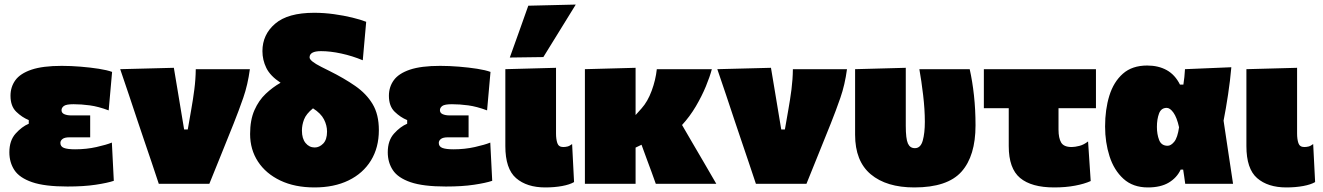

<svg xmlns="http://www.w3.org/2000/svg" viewBox="-20 -805 5793 841"><path d="M275.5 12Q176 12 120.8 -7Q65.5 -26 43.2 -59.8Q21 -93.5 21 -138Q21 -189.5 48.5 -220Q76 -250.5 106 -263V-279Q76.5 -291 51.2 -315.5Q26 -340 26 -385.5Q26 -424 47.2 -453.5Q68.5 -483 117.8 -499.8Q167 -516.5 250.5 -516.5Q290.5 -516.5 333 -513Q375.5 -509.5 412.5 -503.8Q449.5 -498 471 -490L456 -321.5Q410.5 -338.5 373.2 -343.5Q336 -348.5 302 -348.5Q270 -348.5 259.8 -340.8Q249.5 -333 249.5 -322.5Q249.5 -310 261.8 -304.8Q274 -299.5 291.5 -299.5H375V-203.5H284.5Q263 -203.5 253.8 -196.2Q244.5 -189 244.5 -179Q244.5 -163 260.2 -157Q276 -151 309 -151Q358.5 -151 402.8 -161Q447 -171 470 -180.5L478.5 -13Q450.5 -3.5 399 4.2Q347.5 12 275.5 12Z M675.5 0Q660 -47 643.8 -95Q627.5 -143 611.5 -190L581.5 -279Q563 -335 544.2 -390.8Q525.5 -446.5 506.5 -502L741.5 -508Q749 -463.5 758.5 -406.5Q768 -349.5 776.5 -298L786.5 -238H802.5L817.5 -324Q825.5 -368.5 831.2 -413Q837 -457.5 837.5 -502H1074.5Q1065.5 -434 1045.5 -376.5Q1025.5 -319 1003.5 -264Q977 -198 949.8 -130.5Q922.5 -63 897 0Z M1357.5 16Q1271.5 16 1208 -14.2Q1144.5 -44.5 1110 -97.2Q1075.5 -150 1075.5 -218Q1075.5 -279.5 1094.5 -322.5Q1113.5 -365.5 1144 -394.2Q1174.5 -423 1209 -442.5Q1163.5 -472.5 1146.5 -507.5Q1129.5 -542.5 1129.5 -581Q1129.5 -653.5 1185.2 -701.2Q1241 -749 1356 -749Q1399.5 -749 1442.8 -743Q1486 -737 1523 -728Q1560 -719 1584 -709.5L1569 -541Q1523.5 -560 1475.2 -570.5Q1427 -581 1386 -581Q1336 -581 1336 -553.5Q1336 -538 1387.5 -512L1422.5 -494.5Q1487 -462.5 1536 -428.5Q1585 -394.5 1612.2 -349Q1639.5 -303.5 1639.5 -235Q1639.5 -158.5 1604.8 -102Q1570 -45.5 1506.8 -14.8Q1443.5 16 1357.5 16ZM1302.5 -233Q1302.5 -198 1318.5 -178.5Q1334.5 -159 1358.5 -159Q1379 -159 1395.8 -176.2Q1412.5 -193.5 1412.5 -228.5Q1412.5 -256 1399 -282.2Q1385.5 -308.5 1351 -330.5Q1321 -306 1311.8 -281.8Q1302.5 -257.5 1302.5 -233Z M1933 12Q1833.5 12 1778.2 -7Q1723 -26 1700.8 -59.8Q1678.5 -93.5 1678.5 -138Q1678.5 -189.5 1706 -220Q1733.5 -250.5 1763.5 -263V-279Q1734 -291 1708.8 -315.5Q1683.5 -340 1683.5 -385.5Q1683.5 -424 1704.8 -453.5Q1726 -483 1775.2 -499.8Q1824.5 -516.5 1908 -516.5Q1948 -516.5 1990.5 -513Q2033 -509.5 2070 -503.8Q2107 -498 2128.5 -490L2113.5 -321.5Q2068 -338.5 2030.8 -343.5Q1993.5 -348.5 1959.5 -348.5Q1927.5 -348.5 1917.2 -340.8Q1907 -333 1907 -322.5Q1907 -310 1919.2 -304.8Q1931.5 -299.5 1949 -299.5H2032.5V-203.5H1942Q1920.5 -203.5 1911.2 -196.2Q1902 -189 1902 -179Q1902 -163 1917.8 -157Q1933.5 -151 1966.5 -151Q2016 -151 2060.2 -161Q2104.5 -171 2127.5 -180.5L2136 -13Q2108 -3.5 2056.5 4.2Q2005 12 1933 12Z M2368.5 16Q2287.5 16 2240.5 -24.8Q2193.5 -65.5 2193.5 -165V-502L2415.5 -508V-220.5Q2415.5 -195.5 2421.2 -178.2Q2427 -161 2447 -161Q2456 -161 2465.5 -163.2Q2475 -165.5 2486 -174L2494.5 -7.5Q2476 3.5 2442.2 9.8Q2408.5 16 2368.5 16ZM2213 -553Q2233.5 -610 2253.8 -666.8Q2274 -723.5 2294 -780L2502 -785Q2465 -725 2429.5 -667.5Q2394 -610 2360 -555Z M2542 0V-502L2764 -508V-301L2790 -330Q2817 -360 2834.5 -407.5Q2852 -455 2857 -502H3098Q3089.5 -469.5 3071.8 -426.5Q3054 -383.5 3027.8 -339Q3001.5 -294.5 2967.5 -257.5L3012 -181Q3036 -140 3063.5 -93Q3091 -46 3117.5 0H2852.5Q2843 -26.5 2833.8 -52Q2824.5 -77.5 2814.5 -104L2790 -171L2764 -158.5V0Z M3291 0Q3275.5 -47 3259.2 -95Q3243 -143 3227 -190L3197 -279Q3178.5 -335 3159.8 -390.8Q3141 -446.5 3122 -502L3357 -508Q3364.5 -463.5 3374 -406.5Q3383.5 -349.5 3392 -298L3402 -238H3418L3433 -324Q3441 -368.5 3446.8 -413Q3452.5 -457.5 3453 -502H3690Q3681 -434 3661 -376.5Q3641 -319 3619 -264Q3592.5 -198 3565.2 -130.5Q3538 -63 3512.5 0Z M3985 16Q3863 16 3794.2 -41.5Q3725.5 -99 3725.5 -215V-502L3947.5 -508V-254Q3947.5 -197 3956.8 -176.5Q3966 -156 3987.5 -156Q4012.5 -156 4021.8 -189Q4031 -222 4031 -271.5Q4031 -325.5 4023.5 -388.8Q4016 -452 4007 -502H4227.5Q4239.5 -448.5 4246.2 -386.8Q4253 -325 4253 -256Q4253 -122 4191.5 -53Q4130 16 3985 16Z M4597.5 16Q4498 16 4448.2 -25.5Q4398.5 -67 4398.5 -165V-331H4289.5V-502H4780.5V-331H4616.5V-237Q4616.5 -200.5 4628 -180.8Q4639.5 -161 4674 -161Q4688.5 -161 4708 -166Q4727.5 -171 4746 -185.5L4757.5 -12Q4730 0.5 4689 8.2Q4648 16 4597.5 16Z M5008 16Q4942.5 16 4901 -21.8Q4859.5 -59.5 4840 -120.5Q4820.5 -181.5 4820.5 -251Q4820.5 -325.5 4839.2 -386Q4858 -446.5 4898.5 -482.2Q4939 -518 5005 -518Q5054 -518 5090.5 -497.8Q5127 -477.5 5148.5 -434.5H5163.5Q5166 -451 5167.8 -467.5Q5169.5 -484 5170.5 -502L5373.5 -510.5Q5368.5 -452.5 5359.2 -391Q5350 -329.5 5339.5 -276.5Q5350 -207 5360.2 -138.2Q5370.5 -69.5 5381 0H5171.5Q5169.5 -15.5 5167.2 -31Q5165 -46.5 5162.5 -62H5151.5Q5135 -26.5 5099.5 -5.2Q5064 16 5008 16ZM5094.5 -166.5Q5109 -166.5 5123.5 -184.2Q5138 -202 5144.5 -247.5Q5135 -290.5 5120 -311.5Q5105 -332.5 5090.5 -332.5Q5066 -332.5 5056.8 -307.8Q5047.5 -283 5047.5 -249Q5047.5 -217 5057.2 -191.8Q5067 -166.5 5094.5 -166.5Z M5614.5 16Q5533.5 16 5486.5 -24.8Q5439.5 -65.5 5439.5 -165V-502L5661.5 -508V-220.5Q5661.5 -195.5 5667.2 -178.2Q5673 -161 5693 -161Q5702 -161 5711.5 -163.2Q5721 -165.5 5732 -174L5740.5 -7.5Q5722 3.5 5688.2 9.8Q5654.5 16 5614.5 16Z"/></svg>

Font: Commissioner Black
Style: Regular
Weight: 900
Designer: Kostas Bartsokas
Foundry: Kostas Bartsokas
Version: Version 1.000; ttfautohint (v1.8.3)